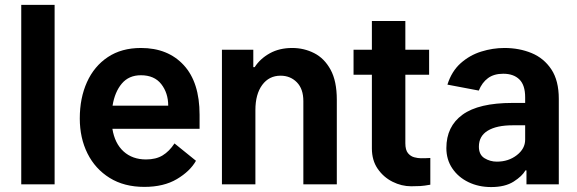

<svg xmlns="http://www.w3.org/2000/svg" viewBox="-20 -747 2338 778"><path d="M201.3 -727.3V0H66.1V-727.3Z M565 10.3Q483 10.3 424.4 -26.1Q365.8 -62.5 334.5 -125.2Q303.3 -187.9 303.3 -267Q303.3 -349.8 332.4 -414.2Q361.5 -478.7 416.9 -515.6Q472.3 -552.6 551.1 -552.6Q660.5 -552.6 724.6 -483Q788.7 -413.4 788.7 -282V-225.1H435.4Q445 -165.8 480.8 -133.3Q516.7 -100.9 571.7 -100.9Q611.9 -100.9 638.8 -117.2Q665.8 -133.5 687.1 -165.8L774.1 -95.5Q750 -52.9 696.7 -21.3Q643.5 10.3 565 10.3ZM550.8 -442.1Q502.1 -442.1 473.5 -408.2Q445 -374.3 436.1 -318.9H661.6Q661.6 -370 633.5 -406.1Q605.5 -442.1 550.8 -442.1Z M1014.9 -301.1V0H879.3V-545.5H1006.4V-475.1H1012.1Q1034.1 -509.2 1073 -530.9Q1111.9 -552.6 1164.1 -552.6Q1212 -552.6 1253.2 -531.6Q1294.4 -510.7 1319.6 -464.5Q1344.8 -418.3 1344.8 -343V0H1209.2V-337.4Q1209.2 -386.7 1182.9 -413.5Q1156.6 -440.3 1116.8 -440.3Q1070.3 -440.3 1042.6 -402.9Q1014.9 -365.4 1014.9 -301.1Z M1718.8 -545.5V-444.2H1622.5V-166.5Q1622.5 -139.2 1633.3 -126.2Q1644.2 -113.3 1658.9 -109.6Q1673.7 -105.8 1685.7 -105.8Q1708.5 -105.8 1723.7 -106.9V1.4Q1698.5 6 1682.9 6.9Q1667.3 7.8 1646 7.8Q1607.2 7.8 1570.7 -10.5Q1534.1 -28.8 1510.5 -63Q1486.9 -97.3 1486.9 -145.6V-444.2H1412.6V-545.5H1486.9V-661.9H1622.5V-545.5Z M2113.3 0V-56.5H2109Q2096.2 -33.4 2061.4 -11.2Q2026.6 11 1970.2 11Q1919.4 11 1878.2 -8.9Q1837 -28.8 1812.9 -64.5Q1788.7 -100.1 1788.7 -147Q1788.7 -234.7 1854.2 -282.3Q1919.7 -329.9 2056.5 -329.9H2108V-352.6Q2108 -402.3 2084.5 -425.2Q2061.1 -448.2 2019.2 -448.2Q1981.5 -448.2 1957.4 -430.4Q1933.2 -412.6 1920.1 -380L1793 -404.1Q1810 -458.1 1846.6 -490.8Q1883.2 -523.4 1929.9 -538Q1976.6 -552.6 2024.1 -552.6Q2083.8 -552.6 2133.9 -532Q2183.9 -511.4 2214.1 -465.9Q2244.3 -420.5 2244.3 -346.2V0ZM2108 -239.3H2057.2Q1992.5 -239.3 1956.5 -217.5Q1920.5 -195.7 1920.5 -152.7Q1920.5 -120 1943.2 -106Q1965.9 -92 1993.3 -92Q2040.5 -92 2074.2 -118.3Q2108 -144.5 2108 -181.1Z"/></svg>

Font: Interface
Style: Bold
Weight: 700
Designer: Rasmus Andersson
Foundry: rsms
Version: Version 1.8